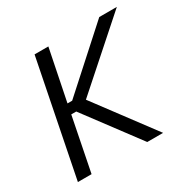

<svg xmlns="http://www.w3.org/2000/svg" viewBox="-123 -631 740 748"><g transform="rotate(-30 247.0 -257.5)"><path d="M124 -515.1H186L139.6 -285.6H160.6L415 -515.1H494.1L209 -262.2L404.8 0H333.5L153.3 -241.2H130.9L83 0H21.5Z"/></g></svg>

Font: Reddit Sans Vanilla Light
Style: Italic
Weight: 300
Italic angle: -11.25°
Designer: Stephen Hutchings
Version: Version 1.013